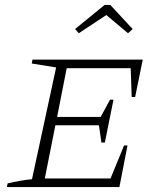

<svg xmlns="http://www.w3.org/2000/svg" viewBox="-20 -760 655 780"><path d="M8 0 11 -15Q37 -21 62 -25.5Q87 -30 110 -32L208 -486L109 -502L112 -518H560L529 -366H515L511 -483H251L212 -285H389L427 -355H441L406 -181H392L382 -251H205L162 -35H429L484 -169H498L465 0ZM428 -740 519 -642 500 -625 412 -699 300 -625 285 -642 405 -740Z"/></svg>

Font: Piazzolla SC ExtraLight
Style: Italic
Weight: 200
Italic angle: -11.3°
Designer: Juan Pablo del Peral
Foundry: Huerta Tipografica
Version: Version 1.330